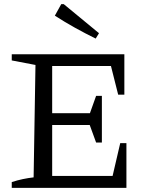

<svg xmlns="http://www.w3.org/2000/svg" viewBox="-20 -911 722 931"><path d="M563 -217H593V0H37V-28Q64 -37 90.5 -42.5Q117 -48 143 -51L152 -596L37 -618V-648H583V-452H553L518 -591H233V-362H416L446 -446H474V-220H446L415 -305H233V-58H526ZM444 -724Q393 -749 343.5 -776.5Q294 -804 246 -835L277 -891H289L460 -750Z"/></svg>

Font: Piazzolla SC
Style: Regular
Weight: 400
Designer: Juan Pablo del Peral
Foundry: Huerta Tipografica
Version: Version 1.330